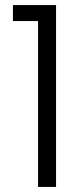

<svg xmlns="http://www.w3.org/2000/svg" viewBox="-20 -737 332 757"><path d="M31 -654V-717H201V0H130V-654Z"/></svg>

Font: A Bank Premium Light
Style: Regular
Weight: 300
Designer: Ninad Kale (Devanagari), Jonny Pinhorn (Latin), Htun Naung (Myanmar)
Foundry: Indian Type Foundry
Version: 4.004